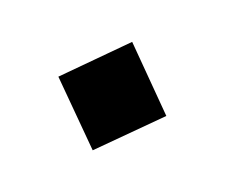

<svg xmlns="http://www.w3.org/2000/svg" viewBox="-55 -558 458 391"><g transform="rotate(20 173.5 -362.5)"><path d="M174 -245 57 -362 174 -480 291 -362Z"/></g></svg>

Font: Fustat
Style: Bold
Weight: 700
Designer: Mohamed Gaber, Khaled Hosny, Laura Garcia Mut
Foundry: Kief Type Foundry, Alif Type Foundry, Hard Type Foundry
Version: Version 1.007